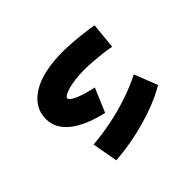

<svg xmlns="http://www.w3.org/2000/svg" viewBox="-108 -845 1097 1097"><g transform="rotate(45 440.0 -296.5)"><path d="M126.7 -337.8Q126.7 -373.3 129.4 -413.3Q132.2 -453.3 137.2 -495.6Q142.2 -537.8 148.9 -576.7L306.7 -561.1Q300 -531.1 296.1 -493.9Q292.2 -456.7 289.4 -421.1Q286.7 -385.6 286.7 -353.3Q286.7 -317.8 290.6 -285Q294.4 -252.2 301.1 -227.2Q307.8 -202.2 316.7 -186.7Q325.6 -171.1 333.3 -171.1Q348.9 -171.1 367.8 -213.9Q386.7 -256.7 401.1 -326.7L545.6 -265.6Q515.6 -135.6 461.1 -68.3Q406.7 -1.1 331.1 -1.1Q283.3 -1.1 246.1 -23.9Q208.9 -46.7 181.7 -90.6Q154.4 -134.4 140.6 -197.8Q126.7 -261.1 126.7 -337.8ZM626.7 -91.1Q620 -171.1 603.9 -248.9Q587.8 -326.7 562.8 -400.6Q537.8 -474.4 505.6 -536.7L646.7 -592.2Q684.4 -527.8 711.7 -451.7Q738.9 -375.6 757.2 -292.8Q775.6 -210 782.2 -118.9Z"/></g></svg>

Font: Paperlogy 9 Black
Style: Regular
Weight: 900
Designer: redesigned by Lee Juim, glyphs from Gmarket Sans & Montserrat
Foundry: PT&
Version: Version 1.001